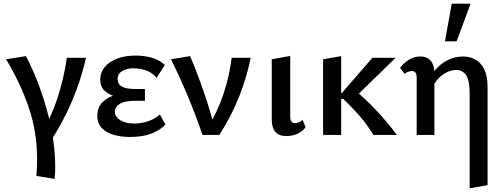

<svg xmlns="http://www.w3.org/2000/svg" viewBox="-20 -731 2720 1040"><path d="M276 238 177 222Q179 200 180 178Q181 156 181 134Q181 -15 136.5 -146.5Q92 -278 13 -410L120 -427Q152 -368 180.5 -295.5Q209 -223 231.5 -144Q254 -65 266.5 16Q279 97 279 174Q279 190 278.5 206Q278 222 276 238ZM342 -418H446Q420 -303 372 -188Q324 -73 250 40L197 9Q258 -97 292.5 -203.5Q327 -310 342 -418Z M683 11Q637 11 596.5 -0.5Q556 -12 531.5 -37.5Q507 -63 507 -104Q507 -164 558.5 -196Q610 -228 699 -228V-196Q651 -196 611.5 -206Q572 -216 547.5 -238.5Q523 -261 523 -300Q523 -338 546.5 -367Q570 -396 613 -413Q656 -430 714 -430Q761 -430 802 -418.5Q843 -407 873 -379L828 -309Q810 -334 776 -347.5Q742 -361 704 -361Q678 -361 658.5 -354Q639 -347 628 -334.5Q617 -322 617 -302Q617 -275 640.5 -262Q664 -249 711 -249H765V-185H711Q656 -185 629 -168.5Q602 -152 602 -126Q602 -108 615 -93.5Q628 -79 651.5 -70.5Q675 -62 707 -62Q748 -62 784.5 -75Q821 -88 846 -111L876 -57Q856 -32 807 -10.5Q758 11 683 11Z M1077 0Q1042 -103 999.5 -205Q957 -307 906 -410L1010 -427Q1052 -327 1086 -227Q1120 -127 1146 -27H1099Q1158 -124 1190.5 -222Q1223 -320 1235 -418H1338Q1317 -313 1275.5 -208Q1234 -103 1168 0Z M1530 6Q1491 6 1471.5 -17Q1452 -40 1452 -84V-410L1552 -428V-100Q1552 -82 1558.5 -73Q1565 -64 1580 -64Q1590 -64 1600.5 -69Q1611 -74 1619 -82L1635 -42Q1621 -21 1593.5 -7.5Q1566 6 1530 6Z M2003 0Q1970 -54 1929 -101.5Q1888 -149 1839 -195H1821V-215L1997 -418H2123L1888 -189V-255Q1956 -199 2016.5 -135Q2077 -71 2130 0ZM1730 0V-410L1828 -427V0Z M2524 289V-224Q2524 -294 2505 -323Q2486 -352 2452 -352Q2426 -352 2399 -339Q2372 -326 2349.5 -300Q2327 -274 2314 -234L2274 -251Q2301 -309 2333.5 -347.5Q2366 -386 2405 -405.5Q2444 -425 2488 -425Q2525 -425 2555 -408.5Q2585 -392 2603 -355.5Q2621 -319 2621 -259V272ZM2237 0V-310Q2237 -319 2235 -327.5Q2233 -336 2227.5 -341Q2222 -346 2213 -346Q2201 -346 2190.5 -342Q2180 -338 2171 -331L2147 -364Q2168 -391 2196 -408Q2224 -425 2256 -425Q2283 -425 2300 -413.5Q2317 -402 2325 -382Q2333 -362 2333 -334V0ZM2390 -507 2427 -711H2529L2453 -507Z"/></svg>

Font: Ysabeau Office SemiBold
Style: Regular
Weight: 600
Designer: Christian Thalmann (Catharsis Fonts)
Version: Version 2.001;gftools[0.9.30]; featfreeze: tnum,lnum,ss02